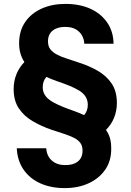

<svg xmlns="http://www.w3.org/2000/svg" viewBox="-20 -732 671 984"><path d="M312 232Q241 232 186.5 207.5Q132 183 100.5 137Q69 91 66 28H217Q218 51 229 70.5Q240 90 261.5 102Q283 114 313 114Q354 115 378.5 96Q403 77 403 40Q403 15 391 -0.5Q379 -16 357.5 -26.5Q336 -37 307 -46.5Q278 -56 244 -67Q192 -85 147.5 -111Q103 -137 76.5 -176.5Q50 -216 50 -276Q50 -316 64 -351Q78 -386 105 -414Q92 -434 85 -457.5Q78 -481 78 -510Q78 -574 109 -619Q140 -664 193.5 -688Q247 -712 315 -712Q388 -712 442.5 -687.5Q497 -663 529 -617Q561 -571 562 -508H412Q411 -531 400 -550.5Q389 -570 368 -582Q347 -594 316 -594Q276 -595 251 -576Q226 -557 226 -520Q226 -495 238 -479.5Q250 -464 271.5 -452.5Q293 -441 322 -432Q351 -423 385 -411Q438 -394 482 -368.5Q526 -343 552.5 -303.5Q579 -264 579 -204Q579 -165 565 -129.5Q551 -94 523 -66Q537 -47 543.5 -24Q550 -1 550 28Q551 91 520 136.5Q489 182 435 207Q381 232 312 232ZM411 -142Q420 -152 425 -165.5Q430 -179 430 -194Q430 -218 419 -236Q408 -254 387 -267Q366 -280 337 -292Q308 -304 272 -316Q254 -322 241.5 -327.5Q229 -333 218 -338Q209 -328 204 -315Q199 -302 199 -286Q199 -267 206 -252.5Q213 -238 226.5 -226Q240 -214 259.5 -204Q279 -194 303.5 -184Q328 -174 357 -164Q371 -159 384.5 -153.5Q398 -148 411 -142Z"/></svg>

Font: DM Sans 9pt ExtraBold
Style: Regular
Weight: 800
Version: Version 4.004;gftools[0.9.30]